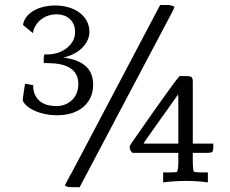

<svg xmlns="http://www.w3.org/2000/svg" viewBox="-20 -739 934 778"><path d="M655.8 -718.8Q681.2 -718.8 687 -709.5Q681.6 -697.3 674.8 -684.3Q668 -671.4 660.6 -657.7L302.7 19.5H271Q250 19.5 242.7 12.2Q249 0.5 255.9 -12.9Q262.7 -26.4 271.5 -41L628.9 -718.8ZM761.2 -79.6Q761.2 -67.4 762.2 -58.6Q763.2 -49.8 765.6 -43Q772 -41.5 779.5 -41Q787.1 -40.5 795.9 -40.5H822.3V0Q798.3 -3.4 776.9 -4.6Q755.4 -5.9 734.9 -5.9Q710 -5.9 687.5 -4.4Q665 -2.9 641.1 0V-40.5H667.5Q676.3 -40.5 683.8 -40.8Q691.4 -41 697.8 -43Q702.6 -56.2 702.6 -79.1V-119.6H517.1Q505.4 -128.9 505.4 -145.5Q507.8 -152.3 514.2 -161.1Q561.5 -229 595.2 -277.1Q628.9 -325.2 651.9 -356.9Q674.8 -388.7 688 -406.2Q701.2 -423.8 707.5 -430.7H733.9Q751.5 -430.7 756.3 -426.3Q761.2 -421.9 761.2 -408.2V-157.2H844.2V-141.1Q844.2 -126 838.9 -122.8Q833.5 -119.6 820.8 -119.6H761.2ZM702.6 -157.2V-342.3L701.7 -356.4L567.4 -167L562 -157.2ZM284.2 -609.9Q284.2 -627.4 278.1 -640.9Q272 -654.3 261.5 -663.3Q251 -672.4 237.3 -676.8Q223.6 -681.2 208.5 -681.2Q192.9 -681.2 177.2 -676.3Q161.6 -671.4 148.4 -661.6Q135.3 -651.9 125.7 -637.7Q116.2 -623.5 113.3 -605L73.2 -637.7Q76.2 -657.2 88.4 -672.1Q100.6 -687 118.7 -697Q136.7 -707 158.9 -711.9Q181.2 -716.8 204.6 -716.8Q230 -716.8 254.6 -710.2Q279.3 -703.6 298.8 -690.2Q318.4 -676.8 330.3 -656.5Q342.3 -636.2 342.3 -609.4Q342.3 -593.3 335.4 -577.4Q328.6 -561.5 315.4 -547.6Q302.2 -533.7 282.5 -522.7Q262.7 -511.7 236.8 -505.9Q296.9 -498 327.1 -471.2Q357.4 -444.3 357.4 -395.5Q357.4 -367.2 346.9 -344.2Q336.4 -321.3 317.1 -305.2Q297.9 -289.1 271 -280.5Q244.1 -272 211.4 -272Q186 -272 162.6 -276.9Q139.2 -281.7 120.4 -290.3Q101.6 -298.8 88.9 -309.8Q76.2 -320.8 71.8 -332.5L73.2 -343.8Q74.2 -350.6 75.9 -364Q77.6 -377.4 81.5 -399.9L114.3 -394Q114.3 -369.6 122.6 -353.3Q130.9 -336.9 144 -327.1Q157.2 -317.4 173.8 -313.2Q190.4 -309.1 207.5 -309.1Q228.5 -309.1 245.1 -316.2Q261.7 -323.2 273.4 -335.2Q285.2 -347.2 291.3 -363.5Q297.4 -379.9 297.4 -398.9Q297.4 -421.4 288.6 -437.5Q279.8 -453.6 263.2 -463.9Q246.6 -474.1 222.9 -478.8Q199.2 -483.4 169.4 -483.4H157.2V-501.5Q157.2 -511.7 160.2 -518.6H176.8Q191.9 -518.6 210.4 -523.9Q229 -529.3 245.4 -540.5Q261.7 -551.8 272.9 -568.8Q284.2 -585.9 284.2 -609.9Z"/></svg>

Font: Tienne
Style: Regular
Weight: 400
Designer: vernon adams
Foundry: vernon adams
Version: Version 1.001